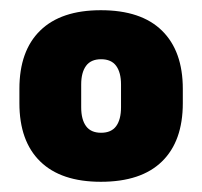

<svg xmlns="http://www.w3.org/2000/svg" viewBox="-20 -667 396 376"><path d="M177.5 -311Q99.5 -311 58.8 -350.8Q18 -390.5 18 -465V-493Q18 -567.5 58.8 -607.2Q99.5 -647 177.5 -647Q256.5 -647 297.2 -607Q338 -567 338 -493V-465Q338 -390.5 297.2 -350.8Q256.5 -311 177.5 -311ZM178 -407Q198 -407 207.5 -420Q217 -433 217 -457V-501.5Q217 -525 207.5 -538Q198 -551 178 -551Q158 -551 148.5 -538Q139 -525 139 -501.5V-457Q139 -433 148.5 -420Q158 -407 178 -407Z"/></svg>

Font: Anek Latin ExtraBold
Style: Regular
Weight: 800
Designer: Yesha Goshar
Foundry: Ek Type
Version: Version 1.003